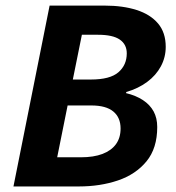

<svg xmlns="http://www.w3.org/2000/svg" viewBox="-20 -672 633 692"><path d="M28.5 0 158.8 -651.8H357.7Q422.8 -651.8 472.3 -636Q521.8 -620.2 549.6 -587.4Q577.3 -554.6 577.3 -503.2Q577.3 -465.5 559.8 -432.9Q542.3 -400.3 510.2 -376.6Q478.1 -352.9 435.6 -340.5L433.9 -336.5Q470 -327.8 495.3 -311.1Q520.6 -294.5 533.7 -270.4Q546.7 -246.4 546.7 -214.2Q546.7 -137.6 508 -90.5Q469.2 -43.4 405.2 -21.7Q341.1 0 264.6 0ZM242.5 -385.4H307.8Q376.5 -385.4 406.7 -411.5Q436.9 -437.6 436.9 -479.7Q436.9 -511.9 411.8 -529.3Q386.7 -546.7 333.4 -546.7H275.1ZM186.1 -105.1H271.3Q317.5 -105.1 349.4 -117.2Q381.2 -129.4 397.9 -152.3Q414.6 -175.3 414.6 -208.8Q414.6 -248.6 388.3 -270.2Q362.1 -291.9 309.3 -291.9H223.7Z"/></svg>

Font: Source Sans Variable
Style: Italic
Weight: 200
Italic angle: -11°
Designer: Paul D. Hunt
Foundry: Adobe Systems Incorporated
Version: Version 3.006;hotconv 1.0.111;makeotfexe 2.5.65597